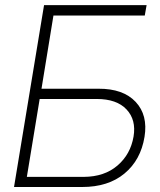

<svg xmlns="http://www.w3.org/2000/svg" viewBox="-20 -748 641 768"><path d="M36.1 0 156.2 -727.5H566.4L559.1 -686H193.8L146 -393.1H374Q472.7 -393.6 522.5 -340.6Q572.3 -287.6 558.1 -200.7Q543 -107.9 478 -54Q413.1 0 308.6 0ZM87.4 -40.5H315.4Q397.5 -41 449.7 -85.7Q502 -130.4 514.2 -201.7Q525.4 -268.6 486.1 -310.3Q446.8 -352.1 366.7 -352.1H138.7Z"/></svg>

Font: Inter Display ExtraLight
Style: Italic
Weight: 200
Italic angle: -9.39999°
Designer: Rasmus Andersson
Foundry: rsms
Version: Version 4.000;git-a52131595